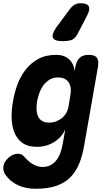

<svg xmlns="http://www.w3.org/2000/svg" viewBox="-67 -900 687 1190"><path d="M338 -99Q328 -76 311 -56Q294 -36 271.5 -21.5Q249 -7 221.5 1.5Q194 10 163 10Q103 10 69 -16.5Q35 -43 20 -84.5Q5 -126 5 -176.5Q5 -227 14 -274Q22 -324 40.5 -374.5Q59 -425 90.5 -466.5Q122 -508 169 -534Q216 -560 281 -560Q330 -560 360 -533.5Q390 -507 396 -459L400 -485Q407 -523 426.5 -541.5Q446 -560 483 -560Q521 -560 534 -541.5Q547 -523 540 -485L455 0Q444 65 423.5 115Q403 165 368.5 199.5Q334 234 281.5 252Q229 270 153 270Q123 270 96 264.5Q69 259 45 248Q21 237 1 220.5Q-19 204 -35 181Q-42 170 -45 157Q-48 144 -46 130Q-44 116 -35.5 102.5Q-27 89 -15 78Q-3 67 12.5 60Q28 53 43 53Q53 53 62.5 56Q72 59 79 67Q90 79 102 91Q114 103 128.5 112.5Q143 122 160 128.5Q177 135 197 135Q220 135 240 126.5Q260 118 276 100.5Q292 83 303 58Q314 33 320 0ZM237 -140Q260 -140 280 -147.5Q300 -155 316 -167.5Q332 -180 342.5 -197.5Q353 -215 357 -235L370 -315Q374 -337 371 -356Q368 -375 358.5 -389.5Q349 -404 332.5 -412Q316 -420 293 -420Q263 -420 240.5 -406.5Q218 -393 202.5 -372Q187 -351 177.5 -325Q168 -299 163 -273Q159 -248 159.5 -224.5Q160 -201 167.5 -182Q175 -163 192 -151.5Q209 -140 237 -140ZM321 -645Q270 -645 261 -666.5Q252 -688 284 -733L367 -845Q380 -862 396 -871Q412 -880 432 -880Q473 -880 483 -861Q493 -842 473 -804L415 -692Q397 -658 374.5 -651.5Q352 -645 321 -645Z"/></svg>

Font: Maple Mono NL ExtraBold
Style: Italic
Weight: 800
Italic angle: -10°
Monospace: yes
Designer: subframe7536
Version: Version 7.000